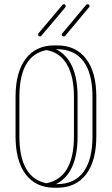

<svg xmlns="http://www.w3.org/2000/svg" viewBox="-20 -877 525 901"><path d="M53 -423Q53 -538 100.5 -601Q148 -664 236 -664H248Q336 -664 384 -601Q432 -538 432 -423V-237Q432 -122 384 -59Q336 4 248 4H236Q148 4 100.5 -59Q53 -122 53 -237ZM344 -237Q344 -64 243 -13H248Q329 -13 371.5 -70Q414 -127 414 -237V-423Q414 -533 371.5 -589.5Q329 -646 248 -646H243Q344 -595 344 -423ZM71 -423V-237Q71 -43 198 -17Q327 -43 327 -237V-423Q327 -519 294 -575Q261 -631 198 -642Q71 -617 71 -423ZM273 -854Q275 -857 280 -857Q288 -857 288 -849Q288 -845 287 -843L174 -709Q171 -706 168 -706Q159 -706 159 -714Q159 -718 160 -720ZM384 -854Q386 -857 391 -857Q400 -857 400 -849Q400 -845 398 -843L286 -709Q283 -706 279 -706Q270 -706 270 -714Q270 -718 272 -720Z"/></svg>

Font: Libertine Sup Thin
Style: Regular
Weight: 100
Designer: Bastien Sozeau
Foundry: NBR — Bastien Sozeau
Version: Version 2.003; ttfautohint (v1.8.4.7-5d5b);gftools[0.9.33]